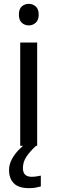

<svg xmlns="http://www.w3.org/2000/svg" viewBox="-20 -757 298 997"><path d="M130 -737Q150 -737 165.5 -723.5Q181 -710 181 -681Q181 -653 165.5 -639Q150 -625 130 -625Q108 -625 93 -639Q78 -653 78 -681Q78 -710 93 -723.5Q108 -737 130 -737ZM173 -536V0H85V-536ZM99 116Q99 161 144 161Q161 161 172.5 158.5Q184 156 192 155V211Q178 215 164 217.5Q150 220 130 220Q77 220 52 195Q27 170 27 126Q27 97 41.5 70Q56 43 77.5 21Q99 -1 119 -15L167 0Q133 32 116 58.5Q99 85 99 116Z"/></svg>

Font: Noto Sans NKo
Style: Regular
Weight: 400
Designer: Monotype Design Team
Foundry: Monotype Imaging Inc.
Version: Version 2.003; ttfautohint (v1.8.4.7-5d5b)